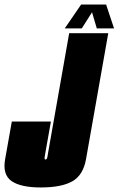

<svg xmlns="http://www.w3.org/2000/svg" viewBox="-46 -821 522 845"><path d="M133.5 4Q45.5 4 5 -24Q-35.5 -52 -23.5 -120L6 -286H178L156 -162Q152.5 -141 150.5 -130Q149 -122 152 -119.5Q153 -119 154.5 -119Q160.5 -119 162.5 -130Q164.5 -141 168 -162L258.5 -675H430.5L332.5 -120Q320 -50 272.2 -23Q224.5 4 133.5 4ZM239 -696 311 -801H421L456 -696H380L359 -767L314 -696Z"/></svg>

Font: Anybody UltraCondensed Black
Style: Italic
Weight: 900
Width: 1
Italic angle: -10°
Designer: Tyler Finck
Foundry: Etcetera Type Company
Version: Version 1.010; ttfautohint (v1.8.3) -l 8 -r 50 -G 200 -x 14 